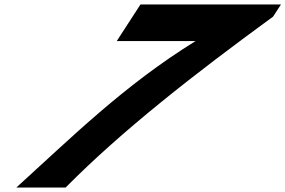

<svg xmlns="http://www.w3.org/2000/svg" viewBox="-20 -845 1286 865"><path d="M1245.9 -825H612.9L506 -660H861C536.4 -458.8 303.3 -226.6 53.5 0H275.5C529.4 -256.7 858.1 -513.3 1210.2 -770Z"/></svg>

Font: Hussar
Style: BdWodka
Weight: 700
Foundry: Cannot Into Space Fonts
Version: Version 2.00